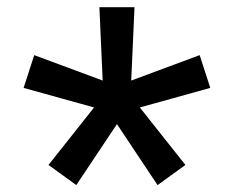

<svg xmlns="http://www.w3.org/2000/svg" viewBox="-20 -616 655 538"><path d="M356.9 -595.9H258.5L267.7 -390.3L75.9 -461.5L46.2 -369.7L243.6 -314.9L115.9 -153.8L193.8 -97.4L307.7 -268.2L421.5 -97.4L499.5 -153.8L371.8 -314.9L569.2 -369.7L539.5 -461.5L347.7 -390.3Z"/></svg>

Font: Fira Code Fixed Retina
Style: Regular
Weight: 450
Monospace: yes
Designer: Carrois Corporate, Edenspiekermann AG, Nikita Prokopov
Foundry: Carrois Corporate, Edenspiekermann AG, Nikita Prokopov
Version: Version 5.002